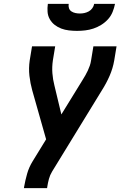

<svg xmlns="http://www.w3.org/2000/svg" viewBox="-20 -975 640 995"><path d="M104 0 105 -7Q111 -41 120.5 -74.5Q130 -108 149 -139L219 -253L147 -507Q137 -543 132.5 -582Q128 -621 134 -662L146 -735H266L254 -662Q249 -628 251.5 -595.5Q254 -563 262 -532L298 -382L407 -559Q415 -572 422 -584Q429 -596 435 -609Q441 -622 445.5 -635Q450 -648 452 -662L464 -735H584L572 -662Q565 -621 548 -582Q531 -543 508 -507L250 -86Q239 -68 233.5 -47.5Q228 -27 225 -7L224 0ZM379 -815Q358 -815 337 -817.5Q316 -820 297.5 -827Q279 -834 263.5 -846Q248 -858 238 -875.5Q228 -893 226.5 -913.5Q225 -934 228 -955H336Q334 -943 337.5 -932.5Q341 -922 350 -916Q359 -910 370.5 -907.5Q382 -905 394 -905Q406 -905 417.5 -907.5Q429 -910 440 -916Q451 -922 458.5 -932.5Q466 -943 468 -955H576Q572 -934 563.5 -913Q555 -892 539.5 -875Q524 -858 504.5 -846Q485 -834 464 -827Q443 -820 421.5 -817.5Q400 -815 379 -815Z"/></svg>

Font: Iosevka Curly Extended Oblique
Style: Bold
Weight: 700
Width: 7
Italic angle: -9°
Monospace: yes
Designer: Belleve Invis
Foundry: Belleve Invis
Version: Version 11.1.0; ttfautohint (v1.8.3)